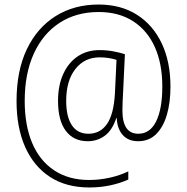

<svg xmlns="http://www.w3.org/2000/svg" viewBox="-20 -732 823 847"><path d="M732 -350Q732 -279 716 -225Q700 -171 668.5 -140Q637 -109 589 -109Q546 -109 521.5 -136.5Q497 -164 495 -211H493Q475 -157 442 -133Q409 -109 367 -109Q305 -109 270.5 -154.5Q236 -200 236 -287Q236 -355 259 -405.5Q282 -456 323 -483.5Q364 -511 419 -511Q451 -511 480 -505.5Q509 -500 531 -493L523 -324Q522 -307 521 -285Q520 -263 520 -245Q520 -142 590 -142Q642 -142 669 -197Q696 -252 696 -350Q696 -451 663 -524.5Q630 -598 567 -638.5Q504 -679 415 -679Q316 -679 242.5 -631Q169 -583 129 -495Q89 -407 89 -287Q89 -179 122 -101Q155 -23 219 19.5Q283 62 373 62Q418 62 463.5 52Q509 42 546 24V60Q511 76 467 85.5Q423 95 374 95Q272 95 200.5 48.5Q129 2 91 -83.5Q53 -169 53 -286Q53 -420 98.5 -515Q144 -610 225.5 -661Q307 -712 415 -712Q513 -712 584 -667Q655 -622 693.5 -540.5Q732 -459 732 -350ZM272 -287Q272 -217 297 -179.5Q322 -142 370 -142Q422 -142 452 -185Q482 -228 487 -321L494 -468Q478 -473 459.5 -476Q441 -479 419 -479Q353 -479 312.5 -427.5Q272 -376 272 -287Z"/></svg>

Font: Noto Sans Gujarati UI SemiCondensed ExtraLight
Style: Regular
Weight: 200
Width: 4
Designer: Jelle Bosma - Monotype Design Team, Universal Thirst
Foundry: Monotype Imaging Inc.
Version: Version 2.106; ttfautohint (v1.8.4.7-5d5b)